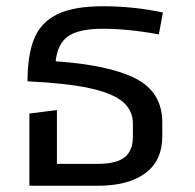

<svg xmlns="http://www.w3.org/2000/svg" viewBox="-20 -594 623 614"><path d="M499 -202V-159Q499 -80 444.5 -40Q390 0 293 0H74V-231L162 -242V-70H293Q352 -70 378.5 -91Q405 -112 405 -157V-199Q405 -241 372.5 -268.5Q340 -296 266.5 -312Q193 -328 68 -334Q68 -420 90 -472Q112 -524 164.5 -549Q217 -574 309 -574Q408 -574 501 -554L488 -484Q391 -502 309 -502Q233 -502 198.5 -478.5Q164 -455 158 -398Q330 -386 414.5 -342.5Q499 -299 499 -202Z"/></svg>

Font: Fira GO
Style: Regular
Weight: 400
Designer: Carrois Corporate
Foundry: Carrois Corporate GbR
Version: Version 0.300